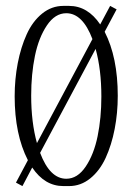

<svg xmlns="http://www.w3.org/2000/svg" viewBox="-20 -626 450 652"><path d="M195.3 -606H214.4Q277.8 -606 320.3 -543L354 -606L376 -594.2L335.4 -518.1Q379.9 -431.2 379.9 -300.8Q379.9 -242.2 369.4 -188Q358.9 -133.8 338.9 -90.1Q318.8 -46.4 286.6 -20.3Q254.4 5.9 214.4 5.9H195.3Q131.8 5.9 89.4 -57.1L56.2 5.9L34.2 -5.9L74.7 -82Q29.8 -169.4 29.8 -298.8Q29.8 -357.4 40.3 -411.6Q50.8 -465.8 70.8 -509.8Q90.8 -553.7 123 -579.8Q155.3 -606 195.3 -606ZM205.1 -19Q243.2 -19 271 -60.3Q298.8 -101.6 311.5 -163.6Q324.2 -225.6 324.2 -298.3Q324.2 -389.6 304.7 -460L116.2 -106.9Q149.4 -19 205.1 -19ZM205.1 -581.1Q167 -581.1 139.2 -539.6Q111.3 -498 98.6 -436Q85.9 -374 85.9 -301.3Q85.9 -210.4 105.5 -140.1L293.9 -493.2Q260.7 -581.1 205.1 -581.1Z"/></svg>

Font: Reswysokr
Style: Regular
Weight: 500
Version: Version 0.984